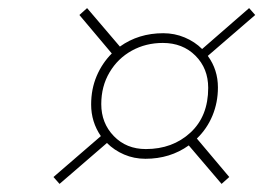

<svg xmlns="http://www.w3.org/2000/svg" viewBox="-20 -593 650 474"><path d="M466 -251 546 -156 527 -139 446 -234Q400 -201 339 -201Q311 -201 286.5 -211.5Q262 -222 244 -240L127 -139L112 -156L229 -257Q205 -292 205 -335Q205 -373 218.5 -405Q232 -437 256 -461L176 -556L195 -573L276 -478Q322 -511 383 -511Q411 -511 436 -500.5Q461 -490 479 -472L595 -573L610 -556L493 -455Q518 -421 518 -377Q518 -340 504.5 -307.5Q491 -275 466 -251ZM340 -225Q406 -225 450 -265.5Q494 -306 494 -376Q494 -424 462.5 -455.5Q431 -487 382 -487Q340 -487 305.5 -468Q271 -449 250.5 -414.5Q230 -380 230 -336Q230 -289 261 -257Q292 -225 340 -225Z"/></svg>

Font: Exo Thin
Style: Italic
Weight: 250
Italic angle: -9°
Designer: Natanael Gama
Foundry: Natanael Gama
Version: Version 1.500; ttfautohint (v1.6)